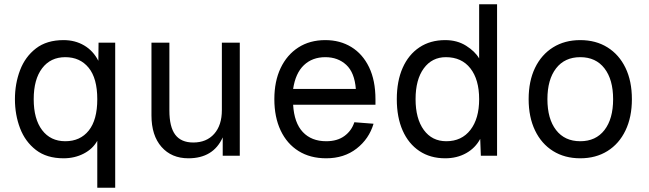

<svg xmlns="http://www.w3.org/2000/svg" viewBox="-20 -730 3040 900"><path d="M520 150H436V-70Q415 -32 372.5 -10Q330 12 278 12Q199 12 148.5 -27Q98 -66 74 -129Q50 -192 50 -265Q50 -338 74 -401Q98 -464 148.5 -503Q199 -542 278 -542Q332 -542 374.5 -517Q417 -492 441 -445L442 -530H520ZM286 -68Q356 -68 396 -118Q436 -168 436 -265Q436 -363 395.5 -412.5Q355 -462 286 -462Q217 -462 177.5 -410Q138 -358 138 -265Q138 -172 177.5 -120Q217 -68 286 -68Z M863 12Q784 12 737 -41.5Q690 -95 690 -189V-530H774V-212Q774 -135 801.5 -98.5Q829 -62 886 -62Q948 -62 984 -102.5Q1020 -143 1020 -214V-530H1104V0H1024V-86Q980 12 863 12Z M1509 12Q1434 12 1379.5 -22Q1325 -56 1295.5 -118.5Q1266 -181 1266 -265Q1266 -349 1295.5 -411Q1325 -473 1378.5 -507.5Q1432 -542 1505 -542Q1574 -542 1627 -509.5Q1680 -477 1710 -415Q1740 -353 1740 -264V-239H1354Q1359 -154 1399.5 -111Q1440 -68 1509 -68Q1561 -68 1594.5 -92.5Q1628 -117 1641 -157L1731 -150Q1710 -79 1651.5 -33.5Q1593 12 1509 12ZM1354 -313H1648Q1642 -390 1603 -426Q1564 -462 1505 -462Q1444 -462 1404.5 -424.5Q1365 -387 1354 -313Z M2067 12Q1997 12 1946 -22Q1895 -56 1867.5 -118Q1840 -180 1840 -265Q1840 -350 1867.5 -412Q1895 -474 1946 -508Q1997 -542 2067 -542Q2123 -542 2165 -515.5Q2207 -489 2226 -456V-710H2310V0H2234L2231 -79Q2208 -36 2165 -12Q2122 12 2067 12ZM2072 -68Q2144 -68 2185 -121Q2226 -174 2226 -265Q2226 -357 2185 -409.5Q2144 -462 2070 -462Q2005 -462 1966.5 -409.5Q1928 -357 1928 -265Q1928 -174 1966.5 -121Q2005 -68 2072 -68Z M2700 12Q2627 12 2572.5 -22Q2518 -56 2488 -118.5Q2458 -181 2458 -265Q2458 -350 2488 -412Q2518 -474 2572.5 -508Q2627 -542 2700 -542Q2773 -542 2827.5 -508Q2882 -474 2912 -412Q2942 -350 2942 -265Q2942 -181 2912 -118.5Q2882 -56 2827.5 -22Q2773 12 2700 12ZM2700 -68Q2773 -68 2813.5 -120.5Q2854 -173 2854 -265Q2854 -357 2813.5 -409.5Q2773 -462 2700 -462Q2627 -462 2586.5 -409.5Q2546 -357 2546 -265Q2546 -173 2586.5 -120.5Q2627 -68 2700 -68Z"/></svg>

Font: Geist Mono
Style: Regular
Weight: 400
Monospace: yes
Designer: Basement.studio, Andrés Briganti, Mateo Zaragoza
Foundry: Basement.studio, Vercel, Andrés Briganti, Guido Ferreyra, Mateo Zaragoza
Version: Version 1.500; ttfautohint (v1.8.4.7-5d5b)